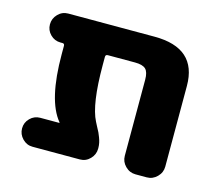

<svg xmlns="http://www.w3.org/2000/svg" viewBox="-80 -622 827 724"><g transform="rotate(15 333.0 -260.0)"><path d="M176 -113Q177 -113 177 -114Q177 -115 176 -116Q118 -186 118 -366V-398Q118 -407 110 -407H102Q79 -407 62.5 -423.5Q46 -440 46 -463Q46 -486 62.5 -503Q79 -520 102 -520H439Q605 -520 605 -372V-57Q605 -34 588 -17Q571 0 548 0H504Q481 0 464 -17Q447 -34 447 -57V-354Q447 -384 435 -395.5Q423 -407 393 -407H287Q278 -407 278 -398V-366Q278 -213 309 -153Q311 -148 318 -135.5Q325 -123 328 -116.5Q331 -110 335 -99.5Q339 -89 341 -79.5Q343 -70 343 -60V-57Q343 -34 326.5 -17Q310 0 287 0H102Q79 0 62.5 -17Q46 -34 46 -57Q46 -80 62.5 -96.5Q79 -113 102 -113Z"/></g></svg>

Font: Rounded Mplus 1c ExtraBold
Style: Regular
Weight: 800
Version: Version 1.059.20150529